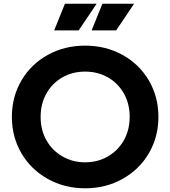

<svg xmlns="http://www.w3.org/2000/svg" viewBox="-20 -1003 918 1035"><path d="M44 -373Q44 -481 95.5 -569Q147 -657 237.5 -707Q328 -757 439 -757Q550 -757 640.5 -707Q731 -657 782.5 -569Q834 -481 834 -373Q834 -265 782.5 -177Q731 -89 640.5 -38.5Q550 12 439 12Q328 12 237.5 -38.5Q147 -89 95.5 -177Q44 -265 44 -373ZM439 -128Q506 -128 561 -159.5Q616 -191 647.5 -246.5Q679 -302 679 -373Q679 -444 647.5 -499.5Q616 -555 561.5 -586Q507 -617 439 -617Q371 -617 316.5 -586Q262 -555 230.5 -499.5Q199 -444 199 -373Q199 -302 230.5 -246.5Q262 -191 317 -159.5Q372 -128 439 -128ZM330 -983H501L404 -839H272ZM532 -983H703L606 -839H474Z"/></svg>

Font: Eudoxus Sans ExtraBold
Style: Regular
Weight: 800
Designer: Stijn de Vries
Foundry: tokotype
Version: Version 2.005